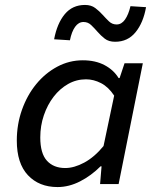

<svg xmlns="http://www.w3.org/2000/svg" viewBox="-20 -745 640 777"><path d="M213 12Q138 12 93 -36Q48 -84 48 -176Q48 -242 69 -301Q90 -360 126.5 -404.5Q163 -449 211.5 -475Q260 -501 315 -501Q366 -501 403 -481.5Q440 -462 460 -429H464L484 -489H558L460 0H385L391 -72H387Q349 -34 304 -11Q259 12 213 12ZM244 -65Q280 -65 321 -87Q362 -109 399 -154L442 -358Q419 -393 389 -408.5Q359 -424 328 -424Q289 -424 255.5 -405Q222 -386 197 -353.5Q172 -321 157.5 -278.5Q143 -236 143 -189Q143 -124 170 -94.5Q197 -65 244 -65ZM446 -576Q420 -576 404 -588.5Q388 -601 375 -616Q362 -631 349 -643.5Q336 -656 318 -656Q298 -656 284 -636.5Q270 -617 263 -582L199 -586Q211 -650 242 -687.5Q273 -725 324 -725Q349 -725 365.5 -712.5Q382 -700 395 -685.5Q408 -671 421 -658.5Q434 -646 452 -646Q472 -646 486 -666Q500 -686 508 -720L571 -716Q560 -653 528.5 -614.5Q497 -576 446 -576Z"/></svg>

Font: Source Code Pro Medium
Style: Italic
Weight: 500
Italic angle: -11°
Monospace: yes
Designer: Paul D. Hunt, Teo Tuominen
Foundry: Adobe Systems Incorporated
Version: Version 1.050;PS 1.000;hotconv 16.6.51;makeotf.lib2.5.65220